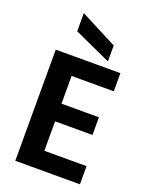

<svg xmlns="http://www.w3.org/2000/svg" viewBox="-173 -1045 878 1133"><g transform="rotate(20 266.0 -478.5)"><path d="M475 -584H210V-410H445V-299H210V-114H475V0H69V-698H475ZM151 -957 382 -838V-738L151 -843Z"/></g></svg>

Font: Parkinsans SemiBold
Style: Regular
Weight: 600
Designer: Red Stone, Indian Type Foundry
Foundry: Indian Type Foundry
Version: Version 1.000